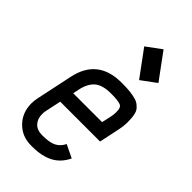

<svg xmlns="http://www.w3.org/2000/svg" viewBox="-239 -843 928 928"><g transform="rotate(45 225.0 -379.0)"><path d="M394 -636.7 317.9 -580.6 220.2 -713.4 296.4 -769.5ZM275.9 -512.2Q305.7 -512.2 328.6 -509.3Q351.6 -506.3 366.9 -501.7Q382.3 -497.1 393.1 -488Q403.8 -479 409.7 -470.7Q415.5 -462.4 418.5 -447.8Q421.4 -433.1 422.1 -421.9Q422.9 -410.6 422.9 -391.6Q422.9 -372.6 417 -343.3L394.5 -237.3H122.1L105 -156.7Q102.5 -146.5 102.5 -133.3Q102.5 -100.6 121.3 -80.8Q140.1 -61 171.9 -61H180.7Q227.1 -61 251.5 -74.2Q275.9 -87.4 289.1 -114.7L355.5 -82.5Q331.5 -32.7 288.3 -10.3Q245.1 12.2 180.7 12.2H171.9Q110.4 12.2 69.8 -29.1Q29.3 -70.3 29.3 -133.3Q29.3 -152.3 33.7 -172.4L73.2 -358.9Q105.5 -512.2 267.1 -512.2ZM137.7 -310.5H335L345.7 -358.9Q349.6 -376 349.6 -391.6Q349.6 -403.8 348.6 -409.9Q347.7 -416 344 -422.9Q340.3 -429.7 332.3 -432.4Q324.2 -435.1 310.5 -437Q296.9 -439 275.9 -439H267.1Q210.9 -439 183.1 -415.8Q155.3 -392.6 144.5 -343.3Z"/></g></svg>

Font: Anka/Coder Narrow
Style: Italic
Weight: 400
Width: 3
Italic angle: -12°
Monospace: yes
Version: Version 001.100